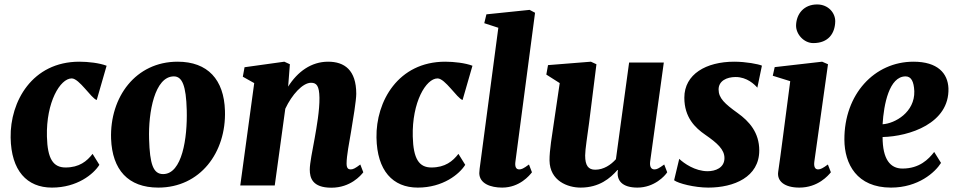

<svg xmlns="http://www.w3.org/2000/svg" viewBox="-20 -851 4376 881"><path d="M218.3 9.8C334 9.8 409.2 -51.8 436 -94.7L404.8 -145C378.9 -111.3 343.8 -82.5 280.8 -82.5C224.1 -82.5 197.8 -122.1 195.3 -224.6C191.4 -381.8 255.9 -491.2 309.1 -491.2C343.8 -491.2 397.9 -400.4 423.8 -392.1L469.2 -549.3C436.5 -562 384.3 -567.9 344.2 -567.9C127.9 -567.9 25.9 -385.3 28.8 -219.7C31.2 -67.9 103.5 9.8 218.3 9.8Z M489.7 -214.4C495.1 -72.3 567.4 9.8 706.5 9.8C898.4 9.8 1018.6 -151.4 1012.2 -343.3C1007.8 -485.4 933.6 -567.9 794.9 -567.9C603 -567.9 483.4 -406.2 489.7 -214.4ZM728.5 -52.2C682.6 -52.2 667.5 -98.6 664.1 -212.4C660.2 -335.9 689.9 -500.5 777.8 -500.5C815.9 -500.5 834 -458 836.9 -345.2C840.3 -217.8 815.9 -52.2 728.5 -52.2Z M1082.5 0H1240.7L1289.1 -352.1C1319.3 -416.5 1368.7 -471.2 1407.2 -471.2C1433.1 -471.2 1444.8 -456.5 1445.8 -402.8C1446.8 -346.2 1433.1 -268.6 1423.8 -216.3C1413.6 -161.6 1401.4 -100.6 1401.4 -73.2C1401.4 -35.6 1412.6 10.3 1500.5 10.3C1588.4 10.3 1636.2 -46.4 1647 -60.5L1633.3 -96.2C1609.9 -78.6 1600.1 -73.7 1589.4 -73.7C1579.6 -73.7 1570.3 -77.1 1570.3 -100.6C1570.3 -136.7 1582.5 -196.8 1590.8 -246.6C1600.1 -301.3 1614.7 -391.1 1614.7 -420.4C1614.7 -529.8 1560.5 -567.9 1485.4 -567.9C1408.2 -567.9 1345.2 -522 1302.2 -453.6L1310.1 -556.2L1284.7 -567.9L1102.1 -542.5L1094.2 -499L1146.5 -469.7Z M1897 9.8C2012.7 9.8 2087.9 -51.8 2114.7 -94.7L2083.5 -145C2057.6 -111.3 2022.5 -82.5 1959.5 -82.5C1902.8 -82.5 1876.5 -122.1 1874 -224.6C1870.1 -381.8 1934.6 -491.2 1987.8 -491.2C2022.5 -491.2 2076.7 -400.4 2102.5 -392.1L2147.9 -549.3C2115.2 -562 2063 -567.9 2022.9 -567.9C1806.6 -567.9 1704.6 -385.3 1707.5 -219.7C1710 -67.9 1782.2 9.8 1897 9.8Z M2179.2 -56.2C2180.2 -8.3 2231.4 9.8 2284.2 9.8C2364.3 9.8 2410.2 -46.4 2420.9 -60.5L2407.2 -96.2C2381.8 -77.1 2372.6 -73.7 2362.3 -73.7C2346.7 -73.7 2341.8 -87.9 2345.2 -110.8L2435.1 -792.5L2410.2 -805.7L2211.9 -785.2L2202.1 -744.6L2266.6 -723.6L2183.1 -93.8C2182.1 -85.9 2179.2 -67.9 2179.2 -56.2Z M2501.5 -114.7C2502.9 -20.5 2585.4 9.8 2644 9.8C2730 9.8 2780.3 -33.2 2813.5 -71.3L2815.4 -69.8C2807.6 -22.9 2835 9.8 2904.8 9.8C2982.4 9.8 3031.7 -44.4 3041.5 -60.5L3027.8 -96.2C3002 -77.6 2994.1 -73.7 2982.9 -73.7C2968.3 -73.7 2960 -85.4 2963.4 -110.8L3025.9 -564H2866.7L2806.2 -120.6C2783.2 -94.7 2750 -72.3 2711.4 -72.3C2679.7 -72.3 2665 -90.8 2665 -137.7C2665 -166 2675.8 -230.5 2683.1 -287.6L2716.8 -556.2L2691.4 -567.9L2494.6 -552.2L2486.8 -508.8L2548.3 -469.7L2522 -291.5C2513.2 -231 2501 -160.6 2501.5 -114.7Z M3073.2 -23.9C3091.8 -9.3 3167 9.8 3230 9.8C3347.7 9.8 3463.9 -38.6 3463.9 -160.6C3463.9 -243.2 3417.5 -294.4 3365.2 -332C3305.2 -375 3277.3 -400.9 3277.3 -440.4C3277.3 -479.5 3314 -497.6 3355.5 -497.6C3407.7 -497.6 3442.4 -463.4 3455.1 -448.7L3476.1 -549.8C3459.5 -557.1 3402.3 -567.9 3349.1 -567.9C3220.2 -567.9 3120.1 -510.7 3120.1 -402.8C3120.1 -311.5 3170.4 -264.2 3215.8 -232.9C3271.5 -194.3 3304.2 -165 3304.2 -125.5C3304.2 -80.6 3262.2 -65.4 3227.1 -65.4C3169.4 -65.4 3118.2 -101.6 3096.7 -122.1Z M3711.9 -653.3C3781.2 -653.3 3811 -697.8 3812.5 -752C3813.5 -791 3781.2 -830.6 3729.5 -830.6C3669.4 -830.6 3634.3 -788.1 3632.8 -734.9C3631.8 -694.3 3668.5 -653.3 3711.9 -653.3ZM3550.8 -63C3544.4 -20.5 3578.6 9.8 3647.9 9.8C3733.4 9.8 3780.8 -45.9 3792.5 -60.5L3778.8 -96.2C3756.3 -79.6 3745.1 -73.7 3733.9 -73.7C3719.2 -73.7 3713.4 -86.9 3716.8 -110.8L3779.3 -556.2L3752.4 -567.9L3534.7 -543L3525.9 -503.4L3606 -478.5C3581.1 -291 3562.5 -140.6 3550.8 -63Z M3854.5 -210C3855 -98.6 3911.6 9.8 4068.4 9.8C4193.8 9.8 4271 -60.5 4297.9 -103.5L4266.6 -153.8C4240.7 -120.1 4198.7 -77.6 4121.1 -77.6C4064.5 -77.6 4029.8 -120.6 4029.8 -222.2C4152.8 -225.1 4336.9 -284.7 4332 -445.8C4329.1 -514.6 4282.7 -567.9 4171.4 -567.9C3992.2 -567.9 3853.5 -418.5 3854.5 -210ZM4029.8 -280.8C4035.2 -371.6 4060.1 -500.5 4135.3 -500.5C4161.1 -500.5 4173.3 -477.1 4175.3 -432.6C4178.2 -336.4 4086.9 -284.2 4029.8 -280.8Z"/></svg>

Font: Merriweather
Style: Heavy Italic
Weight: 900
Italic angle: -7.5°
Designer: Eben Sorkin
Foundry: Eben Sorkin
Version: Version 1.001